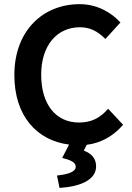

<svg xmlns="http://www.w3.org/2000/svg" viewBox="-20 -686 636 923"><path d="M496 -159C460 -119 419 -97 360 -97C250 -97 178 -182 178 -327C178 -470 256 -555 364 -555C414 -555 451 -534 483 -502L487 -499L559 -578L556 -581C514 -626 447 -666 363 -666C186 -666 49 -538 49 -325C49 -128 158 -10 312 9L279 73L285 75C330 86 344 99 344 116C344 138 313 151 260 157L254 158L266 217H271C359 211 442 182 442 114C442 73 417 51 383 38L397 10C465 2 524 -32 569 -83L572 -86L500 -163Z"/></svg>

Font: Falling Sky
Style: Med
Weight: 500
Designer: Paul D. Hunt
Foundry: Adobe Systems Incorporated
Version: Version 1.02